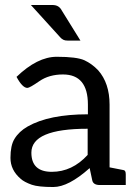

<svg xmlns="http://www.w3.org/2000/svg" viewBox="-20 -744 550 771"><path d="M46 -435Q130 -516 208 -516Q288 -516 319 -502Q349 -488 374 -462Q420 -410 420 -324V-72L476 -61Q485 -60 485 -44V-1H381Q353 -1 350 -22L340 -69Q255 7 194 7Q134 7 108 -2Q77 -13 63 -26Q22 -61 22 -110Q22 -160 38 -186Q56 -216 91 -236Q177 -285 333 -285V-324Q333 -445 233 -445Q177 -445 138 -418Q99 -391 90 -391Q70 -391 46 -436ZM188 -54Q270 -54 332 -122V-227Q106 -227 106 -131Q106 -54 188 -54ZM189 -724Q205 -724 214 -718Q223 -712 228 -702L303 -581H252Q241 -581 235 -584Q227 -588 222 -594L104 -724Z"/></svg>

Font: Aleo
Style: Regular
Weight: 400
Designer: Alessio Laiso
Version: Version 1.1